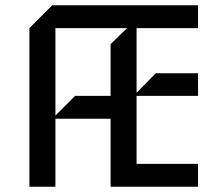

<svg xmlns="http://www.w3.org/2000/svg" viewBox="-20 -711 824 731"><path d="M734 0H401V-259H191V0H92V-604L179 -691H734V-604H500V-358L573 -432H734V-346H500V-87H734ZM464 -604H191V-271L266 -346H401V-543Z"/></svg>

Font: Iceberg
Style: Regular
Weight: 400
Designer: Victor Kharyk
Foundry: Cyreal (www.cyreal.org)
Version: Version 1.002